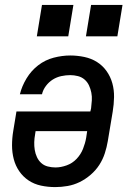

<svg xmlns="http://www.w3.org/2000/svg" viewBox="-20 -754 540 782"><path d="M205 8Q175 8 147 2Q119 -4 96.5 -19Q74 -34 58.5 -56.5Q43 -79 36 -106Q29 -133 29 -162Q29 -191 34 -221L47 -300H348L351 -313Q353 -329 354 -345Q355 -361 352 -376.5Q349 -392 342.5 -406Q336 -420 324.5 -430Q313 -440 297.5 -444Q282 -448 266 -448Q248 -448 229.5 -444Q211 -440 195 -430Q179 -420 167 -404Q155 -388 151 -370H61Q69 -403 88 -434.5Q107 -466 135.5 -488Q164 -510 198.5 -519Q233 -528 266 -528Q295 -528 323.5 -522Q352 -516 375 -501.5Q398 -487 414 -464.5Q430 -442 437.5 -415Q445 -388 444.5 -358.5Q444 -329 439 -299L419 -179Q415 -155 407 -130Q399 -105 384.5 -82.5Q370 -60 349 -42Q328 -24 304.5 -12.5Q281 -1 255.5 3.5Q230 8 205 8ZM206 -72Q228 -72 251.5 -80.5Q275 -89 292 -107Q309 -125 318 -147.5Q327 -170 331 -193L335 -220H125L123 -207Q120 -191 119.5 -175Q119 -159 121.5 -143.5Q124 -128 130.5 -114Q137 -100 148 -90Q159 -80 174.5 -76Q190 -72 206 -72ZM330 -606 351 -734H479L458 -606ZM130 -606 151 -734H279L258 -606Z"/></svg>

Font: Iosevka SS04 Medium Oblique
Style: Regular
Weight: 500
Italic angle: -9°
Monospace: yes
Designer: Belleve Invis
Foundry: Belleve Invis
Version: Version 19.0.0; ttfautohint (v1.8.4)